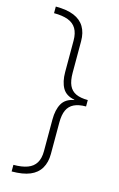

<svg xmlns="http://www.w3.org/2000/svg" viewBox="-132 -769 608 983"><g transform="rotate(15 172.5 -278.0)"><path d="M36 124Q81 124 110.5 113Q140 102 154.5 78Q169 54 169 16V-152Q169 -204 187.5 -236.5Q206 -269 251 -277V-279Q206 -287 187.5 -319.5Q169 -352 169 -404V-570Q169 -609 154.5 -633.5Q140 -658 110.5 -669Q81 -680 36 -680V-715Q95 -715 132.5 -699.5Q170 -684 188.5 -653Q207 -622 207 -577V-410Q207 -368 218.5 -343Q230 -318 254.5 -306.5Q279 -295 318 -295V-261Q279 -261 254.5 -249Q230 -237 218.5 -212Q207 -187 207 -146V21Q207 65 188.5 96.5Q170 128 132.5 143.5Q95 159 36 159Z"/></g></svg>

Font: Noto Sans Hebrew Thin ExtraLight
Style: Regular
Weight: 250
Version: Version 3.001